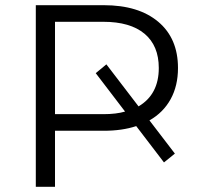

<svg xmlns="http://www.w3.org/2000/svg" viewBox="-20 -720 772 740"><path d="M556 -256 654 -128 612 -94 505 -234Q451 -216 380 -216H192V0H118V-700H380Q514 -700 590 -636Q666 -572 666 -458Q666 -389 637.5 -337.5Q609 -286 556 -256ZM462 -290 349 -438 390 -472 514 -310Q592 -356 592 -458Q592 -544 537 -590Q482 -636 378 -636H192V-280H378Q428 -280 462 -290Z"/></svg>

Font: Montserrat-Regular
Style: Regular
Weight: 400
Version: Version 7.200